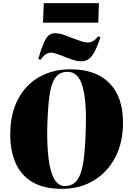

<svg xmlns="http://www.w3.org/2000/svg" viewBox="-20 -1185 836 1219"><path d="M45 -339Q47 -467 95.5 -557.5Q144 -648 230 -696.5Q316 -745 428 -745Q588 -745 674.5 -657.5Q761 -570 761 -407Q761 -280 711.5 -185.5Q662 -91 574.5 -38.5Q487 14 373 14Q258 14 185 -29.5Q112 -73 78 -152.5Q44 -232 45 -339ZM280 -372Q278 -259 288.5 -176Q299 -93 324.5 -48.5Q350 -4 391 -4Q445 -4 472.5 -45Q500 -86 511 -169Q522 -252 525 -378Q530 -547 503.5 -638Q477 -729 409 -729Q357 -729 330 -689.5Q303 -650 293 -570.5Q283 -491 280 -372ZM258 -1165H608L604 -1041H253ZM497 -796Q472 -796 451 -802.5Q430 -809 401 -820Q367 -834 342 -842.5Q317 -851 304 -851Q291 -851 275.5 -843.5Q260 -836 237 -805L223 -812Q242 -875 257 -910.5Q272 -946 289 -960Q306 -974 329 -974Q352 -974 372.5 -968Q393 -962 437 -944Q471 -931 496 -923Q521 -915 538 -915Q552 -915 568 -922.5Q584 -930 603 -955L618 -948Q598 -890 580 -856.5Q562 -823 542.5 -809.5Q523 -796 497 -796Z"/></svg>

Font: Literata 72pt Black
Style: Italic
Weight: 900
Italic angle: -2°
Designer: Latin by Veronika Burian and Jose Scaglione. Greek by Irene Vlachou. Cyrillic by Vera Evstafieva
Foundry: TypeTogether
Version: Version 3.002